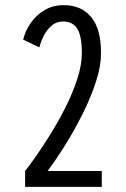

<svg xmlns="http://www.w3.org/2000/svg" viewBox="-20 -726 490 746"><path d="M77.5 0V-61.5Q93 -81 119.8 -119Q146.5 -157 177.2 -206.5Q208 -256 235.5 -311Q263 -366 280.5 -419.8Q298 -473.5 298 -519.5Q298 -585.5 280.5 -614Q263 -642.5 225 -642.5Q199 -642.5 180.5 -626.5Q162 -610.5 150.2 -587.2Q138.5 -564 133 -542L70 -572Q78.5 -607 100 -637.5Q121.5 -668 153.8 -687Q186 -706 227 -706Q296 -706 334.2 -659.8Q372.5 -613.5 372.5 -520.5Q372.5 -471 354.5 -414Q336.5 -357 309 -300Q281.5 -243 252 -193.2Q222.5 -143.5 198.5 -108.8Q174.5 -74 165 -61.5H375.5V0Z"/></svg>

Font: Trispace Condensed Light
Style: Regular
Weight: 300
Width: 3
Designer: Tyler Finck
Foundry: Etcetera Type Company
Version: Version 1.210; ttfautohint (v1.8.3)